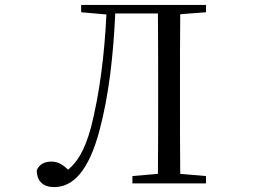

<svg xmlns="http://www.w3.org/2000/svg" viewBox="-20 -748 1040 783"><path d="M311 -698 414 -689C406 -523 386 -366 351 -228C324 -130 294 -87 258 -56C235 -77 217 -89 189 -89C162 -89 140 -78 130 -54C130 -7 158 15 201 15C278 15 342 -51 386 -217C424 -360 442 -520 450 -693H624C625 -594 625 -492 625 -391V-337C625 -236 625 -137 624 -39L520 -30V0H820V-30L715 -39C714 -137 714 -237 714 -337V-391C714 -492 714 -591 715 -690L820 -698V-728H311Z"/></svg>

Font: Harano Aji Mincho K1
Style: Regular
Weight: 400
Foundry: Masamichi Hosoda
Version: HaranoAjiMinchoK1-Regular version 20230610;ttx 4.39.4